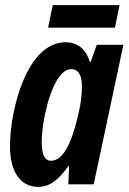

<svg xmlns="http://www.w3.org/2000/svg" viewBox="-20 -720 502 750"><path d="M168 -612H429L447 -700H186ZM129 10C179 10 212 -23 247 -71H250L247 0H346L462 -545H358L334 -478H331C314 -532 280 -555 236 -555C86 -555 19 -294 19 -148C19 -49 60 10 129 10ZM179 -92C155 -92 143 -116 143 -164C143 -259 188 -450 258 -450C285 -450 300 -427 300 -384C300 -352 297 -316 281 -253C263 -181 233 -92 179 -92Z"/></svg>

Font: Noto Sans ExtraCondensed
Style: Bold Italic
Weight: 700
Width: 2
Italic angle: -12°
Designer: Monotype Design Team
Foundry: Monotype Imaging Inc.
Version: Version 2.013